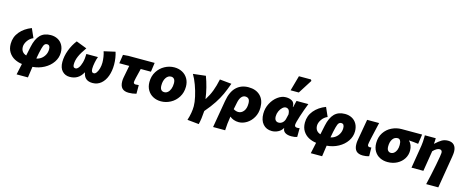

<svg xmlns="http://www.w3.org/2000/svg" viewBox="-48 -1898 7437 3060"><g transform="rotate(15 3670.5 -368.0)"><path d="M612 -553Q676 -553 727 -526Q778 -499 807 -447Q836 -395 836 -325Q836 -239 785.5 -164.5Q735 -90 648 -43Q561 4 458 12L432 193H245L284 11Q216 3 158 -28Q100 -59 64 -116Q28 -173 28 -254Q28 -367 99.5 -452.5Q171 -538 289 -583L355 -434Q298 -410 262.5 -358Q227 -306 227 -257Q227 -211 250 -180.5Q273 -150 315 -138L347 -290Q375 -423 438.5 -488Q502 -553 612 -553ZM642 -327Q642 -397 592 -397Q566 -397 550 -378.5Q534 -360 520 -307Q501 -236 483 -132Q525 -139 561.5 -166Q598 -193 620 -235Q642 -277 642 -327Z M898 -188Q898 -283 935.5 -383.5Q973 -484 1035 -563L1211 -495Q1143 -400 1113.5 -331Q1084 -262 1084 -198Q1084 -166 1095 -154Q1106 -142 1127 -142Q1151 -142 1175.5 -173Q1200 -204 1217 -264.5Q1234 -325 1235 -409H1426Q1410 -370 1398 -309.5Q1386 -249 1386 -209Q1386 -173 1396.5 -157.5Q1407 -142 1429 -142Q1451 -142 1471.5 -170.5Q1492 -199 1505 -245Q1518 -291 1518 -342Q1518 -384 1510 -435.5Q1502 -487 1489 -522L1675 -564Q1689 -522 1697.5 -468Q1706 -414 1706 -358Q1706 -253 1675 -168.5Q1644 -84 1585.5 -35.5Q1527 13 1448 13Q1311 13 1290 -118H1286Q1216 13 1071 13Q996 13 947 -38.5Q898 -90 898 -188Z M1899 -139Q1899 -167 1905 -199L1944 -402H1780L1802 -546L1889 -553H2323L2302 -402H2134Q2083 -203 2083 -173Q2083 -157 2093 -149.5Q2103 -142 2117 -142Q2140 -142 2170 -146V-3Q2106 14 2045 14Q1971 14 1935 -23.5Q1899 -61 1899 -139Z M2321 -238Q2321 -336 2368 -410.5Q2415 -485 2490 -525.5Q2565 -566 2648 -566Q2720 -566 2778 -535.5Q2836 -505 2869.5 -448Q2903 -391 2903 -315Q2903 -218 2856 -143Q2809 -68 2733.5 -27.5Q2658 13 2576 13Q2504 13 2446 -17.5Q2388 -48 2354.5 -105Q2321 -162 2321 -238ZM2704 -317Q2704 -364 2685.5 -387Q2667 -410 2634 -410Q2584 -410 2551.5 -361.5Q2519 -313 2519 -236Q2519 -142 2591 -142Q2623 -142 2648.5 -164Q2674 -186 2689 -226Q2704 -266 2704 -317Z M3104 -48Q3104 -111 3084 -201.5Q3064 -292 3030.5 -384Q2997 -476 2957 -542L3165 -566Q3196 -484 3220 -389.5Q3244 -295 3254 -210H3259Q3309 -288 3341 -372.5Q3373 -457 3396 -567L3590 -548Q3552 -441 3517 -364.5Q3482 -288 3427.5 -204Q3373 -120 3285 -17Q3277 116 3254 207L3063 188Q3104 61 3104 -48Z M3871 -566Q3993 -566 4064.5 -496.5Q4136 -427 4136 -302Q4136 -209 4095 -137.5Q4054 -66 3990 -26.5Q3926 13 3859 13Q3815 13 3776.5 -1Q3738 -15 3711 -39Q3690 87 3686 193H3487L3564 -257Q3591 -415 3670.5 -490.5Q3750 -566 3871 -566ZM3935 -312Q3935 -366 3915 -388Q3895 -410 3858 -410Q3822 -410 3794.5 -377.5Q3767 -345 3754 -280L3731 -167Q3773 -142 3811 -142Q3863 -142 3899 -187Q3935 -232 3935 -312Z M4205 -221Q4205 -311 4246.5 -390.5Q4288 -470 4353.5 -518Q4419 -566 4488 -566Q4549 -566 4591 -540Q4633 -514 4632 -444H4637L4664 -553H4859Q4815 -442 4778 -328Q4741 -214 4741 -178Q4741 -142 4785 -142Q4797 -142 4806.5 -143.5Q4816 -145 4824 -147L4823 -1Q4784 13 4729 13Q4662 13 4624 -12.5Q4586 -38 4586 -89V-82H4582Q4555 -35 4506 -11Q4457 13 4406 13Q4314 13 4259.5 -49.5Q4205 -112 4205 -221ZM4576 -227 4596 -312Q4593 -367 4575 -387.5Q4557 -408 4526 -408Q4500 -408 4472 -382.5Q4444 -357 4425.5 -316Q4407 -275 4407 -232Q4407 -186 4426 -165.5Q4445 -145 4475 -145Q4510 -145 4537 -167Q4564 -189 4576 -227ZM4599 -943H4797L4810 -922L4664 -692H4529Z M5466 -553Q5530 -553 5581 -526Q5632 -499 5661 -447Q5690 -395 5690 -325Q5690 -239 5639.5 -164.5Q5589 -90 5502 -43Q5415 4 5312 12L5286 193H5099L5138 11Q5070 3 5012 -28Q4954 -59 4918 -116Q4882 -173 4882 -254Q4882 -367 4953.5 -452.5Q5025 -538 5143 -583L5209 -434Q5152 -410 5116.5 -358Q5081 -306 5081 -257Q5081 -211 5104 -180.5Q5127 -150 5169 -138L5201 -290Q5229 -423 5292.5 -488Q5356 -553 5466 -553ZM5496 -327Q5496 -397 5446 -397Q5420 -397 5404 -378.5Q5388 -360 5374 -307Q5355 -236 5337 -132Q5379 -139 5415.5 -166Q5452 -193 5474 -235Q5496 -277 5496 -327Z M5762 -138Q5762 -171 5767 -199L5829 -553H6027L6019 -520Q5980 -353 5963 -273.5Q5946 -194 5946 -175Q5946 -158 5955.5 -150Q5965 -142 5979 -142Q5998 -142 6008 -144L6010 -1Q5965 14 5909 14Q5834 14 5798 -23.5Q5762 -61 5762 -138Z M6064 -234Q6064 -333 6112 -405.5Q6160 -478 6237 -515.5Q6314 -553 6398 -553H6736L6713 -394Q6633 -405 6560 -409V-405Q6585 -382 6601 -342.5Q6617 -303 6617 -255Q6617 -182 6578.5 -121Q6540 -60 6471 -23.5Q6402 13 6314 13Q6246 13 6189 -15Q6132 -43 6098 -99Q6064 -155 6064 -234ZM6434 -300Q6434 -348 6419 -372.5Q6404 -397 6377 -397Q6324 -397 6293 -351.5Q6262 -306 6262 -232Q6262 -185 6281 -163.5Q6300 -142 6328 -142Q6357 -142 6381 -161Q6405 -180 6419.5 -215.5Q6434 -251 6434 -300Z M7110 -351Q7110 -376 7098.5 -388Q7087 -400 7067 -400Q7020 -400 6960 -338L6905 0H6709L6771 -379Q6781 -444 6781 -520V-553H6961Q6961 -498 6956 -462H6960Q7015 -513 7059.5 -539.5Q7104 -566 7162 -566Q7229 -566 7264 -527.5Q7299 -489 7299 -417Q7299 -388 7291 -338L7203 193H7003Q7041 35 7075.5 -143Q7110 -321 7110 -351Z"/></g></svg>

Font: Nebula Sans Black
Style: Regular
Weight: 900
Italic angle: -9°
Designer: Paul D. Hunt for Adobe (as Source Sans)
Foundry: Nebula Entertainment & Broadcasting LLC
Version: Version 1.010